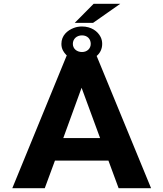

<svg xmlns="http://www.w3.org/2000/svg" viewBox="-20 -995 864 1015"><path d="M553.2 -146 607.1 0H778.7L486.1 -711H336.5L45 0H216.6L270.5 -146ZM314.5 -265 411.3 -531 509.2 -265ZM475.1 -975 375 -874H471.8L615.9 -975ZM304.6 -763C304.6 -749.7 307.5 -737.7 313.4 -727C330.3 -696.2 363.3 -674 413.5 -674C473.9 -674 520.2 -708 520.2 -763C520.2 -776.3 517.4 -788.5 511.9 -799.5C496.6 -830.2 462 -855 413.5 -855C398.1 -855 383.8 -852.5 370.6 -847.5C335.6 -834.3 304.6 -807 304.6 -763ZM413.5 -808C441.8 -808 459.7 -789 459.7 -763C459.7 -738.6 440.7 -720 413.5 -720C385.8 -720 365.1 -737.8 365.1 -763C365.1 -789 385.2 -808 413.5 -808Z"/></svg>

Font: Asimov
Style: Wid
Weight: 500
Designer: Google
Version: Version 2.000980; 2014